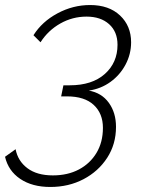

<svg xmlns="http://www.w3.org/2000/svg" viewBox="-51 -596 574 763"><path d="M149 147Q77 147 29.5 115Q-18 83 -31 27L11 -3Q20 44 58 72.5Q96 101 159 101Q218 101 262.5 77.5Q307 54 332.5 11.5Q358 -31 358 -88Q358 -145 321.5 -179Q285 -213 215 -213H192L201 -257H226Q315 -257 365.5 -302Q416 -347 416 -418Q416 -470 382.5 -500Q349 -530 293 -530Q237 -530 188.5 -502.5Q140 -475 110 -428L82 -456Q116 -510 177.5 -543Q239 -576 307 -576Q382 -576 426 -534.5Q470 -493 470 -428Q470 -381 448 -339.5Q426 -298 388 -270.5Q350 -243 302 -236Q353 -227 381.5 -187.5Q410 -148 410 -92Q410 -23 375 31Q340 85 281 116Q222 147 149 147Z"/></svg>

Font: Raleway Light
Style: Italic
Weight: 300
Italic angle: -12°
Designer: Matt McInerney, Pablo Impallari, Rodrigo Fuenzalida
Foundry: Matt McInerney, Pablo Impallari, Rodrigo Fuenzalida
Version: Version 4.026